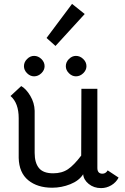

<svg xmlns="http://www.w3.org/2000/svg" viewBox="-20 -956 640 986"><path d="M248 8Q172 8 125 -30.5Q78 -69 76 -145V-349Q76 -427 34 -463L89 -514Q114 -500 135.5 -464Q157 -428 158 -387V-171Q158 -120 180 -93Q202 -66 253 -66Q298 -66 329 -87Q360 -108 397 -157L398 -500H480V-93Q480 -79 486.5 -71.5Q493 -64 506 -64Q523 -64 533 -81L589 -44Q576 -19 551.5 -4.5Q527 10 499 10Q462 10 435.5 -11.5Q409 -33 407 -62V-61Q386 -28 341 -10Q296 8 248 8ZM103 -616Q103 -637 119 -653Q135 -669 155 -669Q176 -669 192.5 -653Q209 -637 209 -616Q209 -596 192.5 -580Q176 -564 155 -564Q135 -564 119 -580Q103 -596 103 -616ZM318 -616Q318 -637 334 -653Q350 -669 370 -669Q391 -669 407.5 -653Q424 -637 424 -616Q424 -596 407.5 -580Q391 -564 370 -564Q350 -564 334 -580Q318 -596 318 -616ZM219 -761 350 -936 415 -884 265 -720Z"/></svg>

Font: Bellota
Style: Bold
Weight: 700
Designer: Kemie Guaida
Foundry: Kemie Guaida
Version: Version 4.001